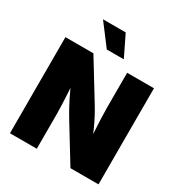

<svg xmlns="http://www.w3.org/2000/svg" viewBox="-214 -1105 1188 1259"><g transform="rotate(30 379.5 -476.0)"><path d="M44.4 0V-727.5H256.3L431.2 -441.9Q450.2 -411.1 469 -375.7Q487.8 -340.3 506.6 -298.3Q525.4 -256.3 543.9 -205.6L524.4 -187Q522 -226.6 519 -278.1Q516.1 -329.6 513.9 -378.9Q511.7 -428.2 511.7 -460.9V-727.5H714.8V0H502.4L339.8 -265.6Q316.4 -303.7 295.4 -342.5Q274.4 -381.3 253.4 -425.8Q232.4 -470.2 207.5 -524.9L234.4 -528.8Q238.3 -477.5 241.2 -427.2Q244.1 -377 245.8 -335Q247.6 -293 247.6 -265.6V0ZM319.8 -793 199.2 -952.1H371.1L448.7 -793Z"/></g></svg>

Font: Inter 20pt Black
Style: Regular
Weight: 900
Version: Version 4.001;git-66647c0bb